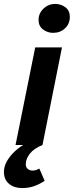

<svg xmlns="http://www.w3.org/2000/svg" viewBox="-65 -737 375 976"><path d="M47 219Q7 219 -19 197.5Q-45 176 -45 137Q-45 111 -32 86.5Q-19 62 3 39.5Q25 17 53 0H14L114 -496H250L151 0Q107 18 86.5 44.5Q66 71 66 98Q66 113 76 121.5Q86 130 100 130Q112 130 119.5 127Q127 124 135 120L162 182Q139 198 110.5 208.5Q82 219 47 219ZM205 -570Q177 -570 154 -587Q131 -604 131 -636Q131 -669 156 -693Q181 -717 216 -717Q245 -717 267.5 -700Q290 -683 290 -651Q290 -616 265.5 -593Q241 -570 205 -570Z"/></svg>

Font: Source Sans 3
Style: Bold Italic
Weight: 700
Italic angle: -11°
Designer: Paul D. Hunt
Foundry: Adobe
Version: Version 3.052;hotconv 1.1.0;makeotfexe 2.6.0